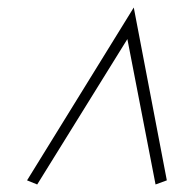

<svg xmlns="http://www.w3.org/2000/svg" viewBox="-20 -731 494 511"><path d="M79 -240 52 -251 336 -711 424 -251 394 -240 319 -627Z"/></svg>

Font: HK Venetian
Style: Italic
Weight: 400
Italic angle: -12°
Version: Version 1.000;PS 001.000;hotconv 1.0.88;makeotf.lib2.5.64775